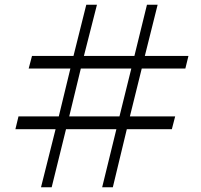

<svg xmlns="http://www.w3.org/2000/svg" viewBox="-20 -790 849 810"><path d="M153 0 214.5 -245H45L58 -299H228L277 -501H101L115 -554H290L344 -770H389L334 -554H547L600 -770H645L591 -554H775L762 -501H578L528 -299H719L705 -245H515L456 0H411L471 -245H258.5L198 0ZM272 -299H484L534 -501H321Z"/></svg>

Font: Junction Light
Style: Regular
Weight: 300
Designer: Caroline Hadilaksono
Foundry: Caroline Hadilaksono, Tyler Finck, The League of Moveable Type
Version: Version 2.000; ttfautohint (v1.8.3)